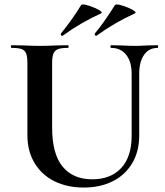

<svg xmlns="http://www.w3.org/2000/svg" viewBox="-20 -828 743 862"><path d="M478 -613Q476 -613 476 -619Q476 -625 478 -625L526 -624Q564 -622 587 -622Q606 -622 642 -624L688 -625Q690 -625 690 -619Q690 -613 688 -613Q649 -613 627 -582Q605 -551 605 -497V-219Q605 -149 574 -96Q543 -43 486.5 -14.5Q430 14 356 14Q282 14 225 -14Q168 -42 135.5 -95.5Q103 -149 103 -221V-544Q103 -574 97.5 -588Q92 -602 77.5 -607.5Q63 -613 32 -613Q29 -613 29 -619Q29 -625 32 -625L85 -624Q131 -622 158 -622Q188 -622 234 -624L285 -625Q288 -625 288 -619Q288 -613 285 -613Q254 -613 239.5 -607Q225 -601 219.5 -586.5Q214 -572 214 -542V-256Q214 -137 261 -80Q308 -23 394 -23Q477 -23 524 -73.5Q571 -124 571 -218V-497Q571 -551 546.5 -582Q522 -613 478 -613ZM259 -667Q255 -667 253.5 -671Q252 -675 254 -678Q308 -745 344 -805Q346 -808 352 -808Q364 -808 388 -799.5Q412 -791 427 -781.5Q442 -772 434 -768Q343 -727 262 -668ZM411 -667Q408 -667 406 -671Q404 -675 406 -678Q443 -721 496 -805Q498 -808 504 -808Q516 -808 540 -799.5Q564 -791 579 -781.5Q594 -772 586 -768Q495 -727 414 -668Z"/></svg>

Font: Cormorant SC
Style: Bold
Weight: 700
Designer: Christian Thalmann (Catharsis Fonts)
Foundry: Catharsis Fonts
Version: Version 4.000